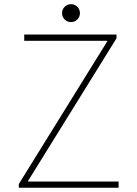

<svg xmlns="http://www.w3.org/2000/svg" viewBox="-20 -882 645 902"><path d="M68.4 0V-17.6L484.4 -688.5V-690.4H93.8V-719.7H527.3V-702.1L111.3 -31.2V-29.3H537.1V0ZM313.5 -778.3Q295.9 -778.3 283.7 -790.5Q271.5 -802.7 271.5 -820.3Q271.5 -837.9 283.7 -850.1Q295.9 -862.3 313.5 -862.3Q331.1 -862.3 343.3 -850.1Q355.5 -837.9 355.5 -820.3Q355.5 -802.7 343.3 -790.5Q331.1 -778.3 313.5 -778.3Z"/></svg>

Font: Reddit Sans ExtraLight
Style: Regular
Weight: 250
Designer: Stephen Hutchings
Foundry: Reddit
Version: Version 1.014